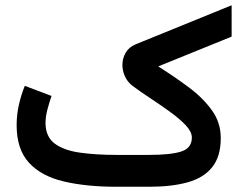

<svg xmlns="http://www.w3.org/2000/svg" viewBox="-20 -713 931 733"><path d="M548.8 0H425.3Q309.1 0 223.4 -20.3Q137.7 -40.5 90.6 -91.8Q43.5 -143.1 43.5 -235.4Q43.5 -275.4 52.2 -313.5Q61 -351.6 74.7 -385.3L176.8 -346.7Q168.9 -324.2 161.4 -296.4Q153.8 -268.6 153.8 -242.7Q154.3 -190.9 188.7 -165Q223.1 -139.2 284.2 -130.4Q345.2 -121.6 425.3 -121.6H548.3Q632.8 -121.6 672.6 -134.8Q712.4 -147.9 712.4 -188Q712.4 -210 689 -234.9Q665.5 -259.8 629.4 -285.9Q593.3 -312 554.7 -337.4Q516.1 -362.8 485.4 -385.7Q466.8 -399.9 457 -421.4Q447.3 -442.9 447.3 -465.3Q447.3 -489.7 459.5 -511.2Q471.7 -532.7 497.1 -543.5L864.3 -692.9V-573.2L584 -459.5Q646 -420.4 700.4 -379.9Q754.9 -339.4 788.8 -292.2Q822.8 -245.1 822.8 -186Q822.8 -115.7 790.3 -75Q757.8 -34.2 696.8 -17.1Q635.7 0 548.8 0Z"/></svg>

Font: Vazirmatn UI SemiBold
Style: Regular
Weight: 600
Designer: Saber Rastikerdar
Foundry: Saber Rastikerdar
Version: Version 33.003